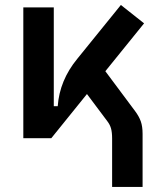

<svg xmlns="http://www.w3.org/2000/svg" viewBox="-20 -547 626 760"><path d="M183.1 0H72.3V-517.6H192.9V-126.5H208.5Q215.8 -229 286.1 -314.5L458.5 -527.3L550.3 -454.6L397 -265.1L514.6 -107.4Q530.3 -86.4 537.4 -66.4Q544.4 -46.4 544.4 -17.1V192.9H423.8V1.5Q423.8 -23.4 419.4 -38.8Q415 -54.2 404.3 -67.9L324.2 -174.8Z"/></svg>

Font: Cascadia Code SemiBold
Style: Regular
Weight: 600
Monospace: yes
Designer: Aaron Bell
Foundry: Saja Typeworks
Version: Version 2404.023; ttfautohint (v1.8.4)